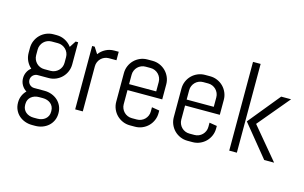

<svg xmlns="http://www.w3.org/2000/svg" viewBox="-105 -981 2314 1463"><g transform="rotate(15 1052.0 -250.0)"><path d="M398.9 63Q398.9 93.3 387.5 118.7Q376 144 356 162.1Q335.9 180.2 309.1 190.2Q282.2 200.2 252 200.2H227.1Q196.8 200.2 169.9 190.2Q143.1 180.2 123 162.1Q103 144 91.6 118.7Q80.1 93.3 80.1 63V61Q80.1 31.7 90.8 7.3Q101.6 -17.1 120.1 -35.2Q96.7 -49.3 82.8 -73.5Q68.8 -97.7 68.8 -127Q68.8 -153.3 80.1 -176Q91.3 -198.7 110.8 -212.9Q87.4 -233.4 73.7 -262.2Q60.1 -291 60.1 -325.2V-362.8Q60.1 -393.1 71.5 -419.9Q83 -446.8 103 -466.8Q123 -486.8 149.9 -498.3Q176.8 -509.8 207 -509.8H231.9Q268.6 -509.8 299.6 -493.4Q330.6 -477.1 351.1 -449.2L383.8 -500H403.8V-325.2Q403.8 -294.9 392.3 -268.1Q380.9 -241.2 360.8 -221.2Q340.8 -201.2 314 -189.7Q287.1 -178.2 256.8 -178.2H169.9Q159.7 -178.2 150.4 -174.1Q141.1 -169.9 134 -163.1Q127 -156.2 123 -146.7Q119.1 -137.2 119.1 -127Q119.1 -116.7 123 -107.4Q127 -98.1 134 -91.1Q141.1 -84 150.4 -80.1Q159.7 -76.2 169.9 -76.2H252Q282.2 -76.2 309.1 -66.2Q335.9 -56.2 356 -38.1Q376 -20 387.5 5.4Q398.9 30.8 398.9 61V63ZM344.2 -366.2Q344.2 -384.3 337.4 -400.1Q330.6 -416 318.6 -427.7Q306.6 -439.5 290.8 -446.3Q274.9 -453.1 256.8 -453.1H207Q189 -453.1 173.1 -446.3Q157.2 -439.5 145.5 -427.7Q133.8 -416 127 -400.1Q120.1 -384.3 120.1 -366.2V-321.8Q120.1 -303.7 127 -287.8Q133.8 -272 145.5 -260.3Q157.2 -248.5 173.1 -241.7Q189 -234.9 207 -234.9H256.8Q274.9 -234.9 290.8 -241.7Q306.6 -248.5 318.6 -260.3Q330.6 -272 337.4 -287.8Q344.2 -303.7 344.2 -321.8ZM341.8 58.1Q341.8 40 335 25.6Q328.1 11.2 316.4 1.5Q304.7 -8.3 288.8 -13.7Q272.9 -19 254.9 -19H224.1Q206.1 -19 190.2 -13.7Q174.3 -8.3 162.6 1.5Q150.9 11.2 144 25.6Q137.2 40 137.2 58.1V65.9Q137.2 84 144 98.1Q150.9 112.3 162.6 122.3Q174.3 132.3 190.2 137.7Q206.1 143.1 224.1 143.1H254.9Q272.9 143.1 288.8 137.7Q304.7 132.3 316.4 122.3Q328.1 112.3 335 98.1Q341.8 84 341.8 65.9Z M661.1 -442.9Q643.1 -442.9 627.2 -436Q611.3 -429.2 599.6 -417.5Q587.9 -405.8 581.1 -389.9Q574.2 -374 574.2 -356V0H514.2V-500H534.2L566.9 -449.2Q587.4 -477.1 618.4 -493.4Q649.4 -509.8 686 -509.8H721.2V-442.9Z M1135.3 -137.2Q1135.3 -106.9 1123.8 -80.1Q1112.3 -53.2 1092.3 -33.2Q1072.3 -13.2 1045.4 -1.7Q1018.6 9.8 988.3 9.8H948.2Q918 9.8 891.1 -1.7Q864.3 -13.2 844.2 -33.2Q824.2 -53.2 812.7 -80.1Q801.3 -106.9 801.3 -137.2V-362.8Q801.3 -393.1 812.7 -419.9Q824.2 -446.8 844.2 -466.8Q864.3 -486.8 891.1 -498.3Q918 -509.8 948.2 -509.8H988.3Q1018.6 -509.8 1045.4 -498.3Q1072.3 -486.8 1092.3 -466.8Q1112.3 -446.8 1123.8 -419.9Q1135.3 -393.1 1135.3 -362.8V-245.1H861.3V-133.8Q861.3 -115.7 868.2 -99.9Q875 -84 886.7 -72.3Q898.4 -60.5 914.3 -53.7Q930.2 -46.9 948.2 -46.9H988.3Q1006.3 -46.9 1022.2 -53.7Q1038.1 -60.5 1049.8 -72.3Q1061.5 -84 1068.4 -99.9Q1075.2 -115.7 1075.2 -133.8V-167L1135.3 -157.2V-137.2ZM1075.2 -366.2Q1075.2 -384.3 1068.4 -400.1Q1061.5 -416 1049.8 -427.7Q1038.1 -439.5 1022.2 -446.3Q1006.3 -453.1 988.3 -453.1H948.2Q930.2 -453.1 914.3 -446.3Q898.4 -439.5 886.7 -427.7Q875 -416 868.2 -400.1Q861.3 -384.3 861.3 -366.2V-292H1075.2Z M1589.4 -137.2Q1589.4 -106.9 1577.9 -80.1Q1566.4 -53.2 1546.4 -33.2Q1526.4 -13.2 1499.5 -1.7Q1472.7 9.8 1442.4 9.8H1402.3Q1372.1 9.8 1345.2 -1.7Q1318.4 -13.2 1298.3 -33.2Q1278.3 -53.2 1266.8 -80.1Q1255.4 -106.9 1255.4 -137.2V-362.8Q1255.4 -393.1 1266.8 -419.9Q1278.3 -446.8 1298.3 -466.8Q1318.4 -486.8 1345.2 -498.3Q1372.1 -509.8 1402.3 -509.8H1442.4Q1472.7 -509.8 1499.5 -498.3Q1526.4 -486.8 1546.4 -466.8Q1566.4 -446.8 1577.9 -419.9Q1589.4 -393.1 1589.4 -362.8V-245.1H1315.4V-133.8Q1315.4 -115.7 1322.3 -99.9Q1329.1 -84 1340.8 -72.3Q1352.5 -60.5 1368.4 -53.7Q1384.3 -46.9 1402.3 -46.9H1442.4Q1460.4 -46.9 1476.3 -53.7Q1492.2 -60.5 1503.9 -72.3Q1515.6 -84 1522.5 -99.9Q1529.3 -115.7 1529.3 -133.8V-167L1589.4 -157.2V-137.2ZM1529.3 -366.2Q1529.3 -384.3 1522.5 -400.1Q1515.6 -416 1503.9 -427.7Q1492.2 -439.5 1476.3 -446.3Q1460.4 -453.1 1442.4 -453.1H1402.3Q1384.3 -453.1 1368.4 -446.3Q1352.5 -439.5 1340.8 -427.7Q1329.1 -416 1322.3 -400.1Q1315.4 -384.3 1315.4 -366.2V-292H1529.3Z M2005.4 0 1801.3 -250 2005.4 -500H2083.5L1874.5 -250L2083.5 0ZM1729.5 0V-700.2H1789.6V0Z"/></g></svg>

Font: Abel
Style: Regular
Weight: 400
Designer: Matthew Desmond
Foundry: Matthew Desmond
Version: Version 1.003